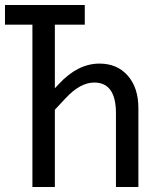

<svg xmlns="http://www.w3.org/2000/svg" viewBox="-20 -750 640 770"><path d="M110 0V-651H0V-730H320V-651H200V-396L216 -413Q292 -495 379 -495Q450 -495 492.5 -446.5Q535 -398 535 -316V0H445V-296Q445 -419 358 -419Q302 -419 244 -357L200 -310V0Z"/></svg>

Font: Liga JetBrainsMono Nerd Font
Style: Regular
Weight: 400
Designer: Philipp Nurullin, Konstantin Bulenkov
Foundry: JetBrains
Version: Version 2.225; ttfautohint (v1.8.3)